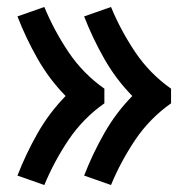

<svg xmlns="http://www.w3.org/2000/svg" viewBox="-20 -615 540 550"><path d="M298 -85 221 -112Q245 -174 278.5 -233Q312 -292 359 -340Q312 -388 278.5 -447Q245 -506 221 -568L298 -595Q312 -561 329.5 -528.5Q347 -496 367.5 -465.5Q388 -435 414 -408.5Q440 -382 470 -361V-319Q440 -298 414 -271.5Q388 -245 367.5 -214.5Q347 -184 329.5 -151.5Q312 -119 298 -85ZM107 -85 30 -112Q54 -174 87.5 -233Q121 -292 168 -340Q121 -388 87.5 -447Q54 -506 30 -568L107 -595Q121 -561 138.5 -528.5Q156 -496 176.5 -465.5Q197 -435 223 -408.5Q249 -382 279 -361V-319Q249 -298 223 -271.5Q197 -245 176.5 -214.5Q156 -184 138.5 -151.5Q121 -119 107 -85Z"/></svg>

Font: Iosevka
Style: Bold
Weight: 700
Monospace: yes
Designer: Belleve Invis
Foundry: Belleve Invis
Version: Version 32.5.0; ttfautohint (v1.8.4)